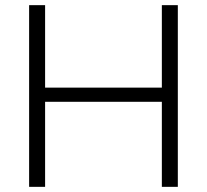

<svg xmlns="http://www.w3.org/2000/svg" viewBox="-20 -725 802 745"><path d="M93 0V-705H155V-385H608V-705H670V0H608V-330H155V0Z"/></svg>

Font: Mulish ExtraLight Light
Style: Regular
Weight: 300
Version: Version 3.603